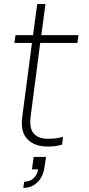

<svg xmlns="http://www.w3.org/2000/svg" viewBox="-20 -700 430 930"><path d="M203.1 60.1 195.8 107.9Q189.9 154.3 162.1 182.1Q134.3 210 92.8 210L97.2 180.2Q122.6 180.2 140.6 165.3Q158.7 150.4 165 120.1H134.8L143.1 60.1ZM180.2 -529.8H359.9L355 -492.2H174.8L128.9 -140.1Q120.6 -78.1 143.6 -53Q166.5 -27.8 211.9 -27.8Q254.4 -27.8 285.2 -37.1L280.8 0Q254.9 9.8 211.9 9.8Q146 9.8 112.1 -26.4Q78.1 -62.5 87.9 -134.8L134.8 -492.2H49.8L55.2 -529.8H140.1L160.2 -680.2H200.2Z"/></svg>

Font: Cooper Hewitt
Style: Light Italic
Weight: 704
Designer: Village Type and Design LLC
Foundry: Cooper Hewitt Smithsonian Design Museum
Version: 1.000